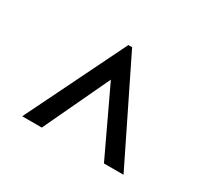

<svg xmlns="http://www.w3.org/2000/svg" viewBox="-80 -758 566 535"><g transform="rotate(30 203.0 -491.0)"><path d="M40 -331.1 197 -650.9H209L366 -331.1H303L202.9 -543L103 -331.1Z"/></g></svg>

Font: Linden Hill
Style: Italic
Weight: 400
Italic angle: -5.60001°
Version: Version 1.201